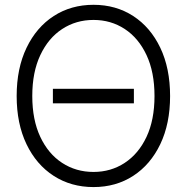

<svg xmlns="http://www.w3.org/2000/svg" viewBox="-20 -757 766 787"><path d="M528.8 -393.1V-333.5H196.8V-393.1ZM363.3 9.8Q271.5 9.8 200.2 -36.1Q128.9 -82 88.6 -166Q48.3 -250 48.3 -363.3Q48.3 -477.1 88.9 -561.3Q129.4 -645.5 200.4 -691.4Q271.5 -737.3 363.3 -737.3Q455.1 -737.3 525.9 -691.4Q596.7 -645.5 637 -561.3Q677.2 -477.1 677.2 -363.3Q677.2 -250 637 -166Q596.7 -82 525.9 -36.1Q455.1 9.8 363.3 9.8ZM363.3 -52.2Q434.6 -52.2 491.2 -89.4Q547.9 -126.5 580.6 -196Q613.3 -265.6 613.3 -363.3Q613.3 -461.4 580.6 -531.2Q547.9 -601.1 491.2 -638.2Q434.6 -675.3 363.3 -675.3Q292 -675.3 235.1 -638.2Q178.2 -601.1 145.3 -531.2Q112.3 -461.4 112.3 -363.3Q112.3 -266.1 145 -196.3Q177.7 -126.5 234.6 -89.4Q291.5 -52.2 363.3 -52.2Z"/></svg>

Font: Inter Tight Light
Style: Regular
Weight: 300
Designer: Rasmus Andersson
Foundry: rsms
Version: Version 3.004